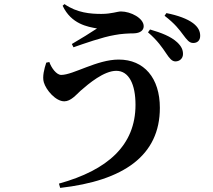

<svg xmlns="http://www.w3.org/2000/svg" viewBox="-20 -840 1040 938"><path d="M792 -579C808 -555 820 -540 837 -540C858 -540 874 -555 874 -576C874 -596 867 -613 846 -633C815 -662 768 -680 713 -696L703 -682C750 -642 773 -607 792 -579ZM874 -671C893 -646 904 -630 924 -630C945 -630 958 -643 958 -665C958 -688 948 -708 923 -727C895 -748 849 -765 793 -776L784 -763C836 -723 856 -695 874 -671ZM221 -537 206 -534C196 -504 186 -465 194 -438C205 -400 252 -345 294 -345C326 -345 352 -377 374 -397C414 -432 488 -494 548 -494C610 -494 642 -428 642 -328C642 -130 506 -9 268 57L274 78C584 43 761 -80 761 -313C761 -459 684 -549 560 -549C453 -549 338 -474 279 -474C256 -474 231 -508 221 -537ZM286 -812C328 -722 409 -709 454 -701C426 -682 372 -649 331 -625L339 -609C388 -626 480 -659 541 -669C570 -675 611 -677 633 -677C667 -678 682 -693 682 -712C682 -751 619 -784 571 -784C553 -784 525 -772 475 -772C423 -772 356 -777 295 -820Z"/></svg>

Font: Noto Serif CJK HK
Style: Bold
Weight: 700
Designer: Ryoko NISHIZUKA 西塚涼子 (kana & ideographs); Frank Grießhammer (Latin, Greek & Cyrillic); Wenlong ZHANG 张文龙 (bopomofo); San
Foundry: Adobe
Version: Version 2.001;hotconv 1.1.0;makeotfexe 2.6.0